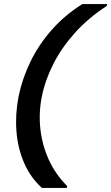

<svg xmlns="http://www.w3.org/2000/svg" viewBox="-20 -820 545 940"><path d="M185 100Q129 49 98 -22.5Q67 -94 60.5 -177.5Q54 -261 71 -348Q89 -436 129.5 -519Q170 -602 233.5 -674Q297 -746 383 -800H505L503 -791Q412 -732 347 -659.5Q282 -587 241.5 -507.5Q201 -428 185 -348Q169 -269 177.5 -190Q186 -111 218.5 -39Q251 33 309 91L307 100Z"/></svg>

Font: Albert Sans SemiBold
Style: Italic
Weight: 600
Italic angle: -11.25°
Designer: Andreas Rasmussen
Foundry: a.Foundry
Version: Version 1.025